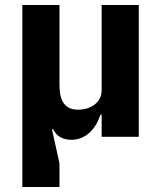

<svg xmlns="http://www.w3.org/2000/svg" viewBox="-20 -545 642 765"><path d="M217 200V106L187 -30H192C203 -6 226 12 264 12C324 12 363 -34 380 -88H385V0H533V-525H385V-185C385 -137 342 -108 291 -108C238 -108 217 -143 217 -206V-525H69V200Z"/></svg>

Font: IBM Plex Devanagari
Style: Bold
Weight: 700
Designer: Mike Abbink, Paul van der Laan, Pieter van Rosmalen, Erin McLaughlin
Foundry: Bold Monday
Version: Version 1.0